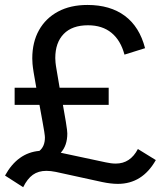

<svg xmlns="http://www.w3.org/2000/svg" viewBox="-20 -731 669 787"><path d="M462.9 22.7Q448.1 22.7 432.2 20.7Q416.2 18.8 399.1 15.2L208.7 -26.4Q198.7 -28.4 188.8 -29.6Q179 -30.7 170.2 -30.7Q137.3 -30.7 114.6 -14.5Q92 1.7 75 36.4L0.6 -11.4Q52 -104.8 141.6 -112.6Q164.1 -130.8 164.1 -167.3Q164.1 -170 163.6 -174.8Q163.1 -179.5 161.3 -192.1Q159.4 -204.7 154.6 -230.6Q149.9 -256.5 141.8 -301.1H40V-371.4H128.8Q121.7 -410.8 118 -433.6Q114.3 -456.3 113.3 -469.2Q112.3 -482 112.3 -491.3Q112.3 -558.1 139.8 -607.2Q167.2 -656.3 217.9 -683.5Q268.5 -710.7 338.5 -710.7Q431.6 -710.7 491.8 -666Q551.9 -621.2 574.6 -533.5L490.2 -507.1Q474.6 -565.7 436.9 -596.5Q399.1 -627.4 340.8 -627.4Q275.6 -627.4 241.1 -591.8Q206.6 -556.3 206.6 -492.9Q206.6 -485.2 207.6 -474.4Q208.6 -463.6 212.8 -440Q217 -416.3 224.4 -371.4H425.5V-301.1H237.9Q246.3 -254.9 249.9 -231.8Q253.5 -208.7 254.7 -199.3Q255.9 -189.8 255.9 -183.8Q255.9 -134.2 229 -104.9L413.6 -65.5Q424.6 -63.2 434.8 -61.8Q445 -60.5 454.7 -60.5Q514.1 -60.5 545.2 -120.2L618.7 -74.9Q563.5 22.7 462.9 22.7Z"/></svg>

Font: Red Hat Display VF
Style: Regular
Weight: 300
Designer: Pentagram, MCKL
Foundry: Pentagram, MCKL
Version: Version 1.023